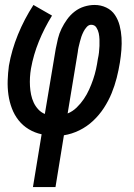

<svg xmlns="http://www.w3.org/2000/svg" viewBox="-20 -540 540 775"><path d="M113 215 148 2Q120 -4 96 -18.5Q72 -33 55 -54.5Q38 -76 28 -102.5Q18 -129 14 -157.5Q10 -186 11 -215.5Q12 -245 16 -275Q27 -338 52.5 -400.5Q78 -463 115 -520L190 -477Q159 -427 137 -373Q115 -319 105 -263Q102 -245 101 -227.5Q100 -210 101 -192.5Q102 -175 105.5 -158Q109 -141 116 -126Q123 -111 134.5 -98.5Q146 -86 161 -80L205 -343Q209 -364 214 -384.5Q219 -405 228.5 -424.5Q238 -444 251 -462Q264 -480 281.5 -493.5Q299 -507 320 -513.5Q341 -520 362 -520Q387 -520 409 -509.5Q431 -499 444 -479.5Q457 -460 463 -436.5Q469 -413 470.5 -388.5Q472 -364 470 -338.5Q468 -313 464 -288Q459 -257 451 -225.5Q443 -194 430.5 -163.5Q418 -133 399.5 -104.5Q381 -76 356 -52.5Q331 -29 300.5 -14Q270 1 238 6L204 215ZM253 -82Q273 -90 289.5 -106Q306 -122 318.5 -140.5Q331 -159 340 -179Q349 -199 356 -219.5Q363 -240 367.5 -260.5Q372 -281 375 -302Q378 -315 379.5 -328Q381 -341 381.5 -354.5Q382 -368 381.5 -381Q381 -394 378.5 -406Q376 -418 369 -429Q362 -440 348 -440Q338 -440 330 -431Q322 -422 317 -412Q312 -402 308.5 -392Q305 -382 302.5 -371.5Q300 -361 297.5 -351Q295 -341 294 -330Z"/></svg>

Font: Iosevka SS04 Medium
Style: Italic
Weight: 500
Italic angle: -9°
Monospace: yes
Designer: Belleve Invis
Foundry: Belleve Invis
Version: Version 19.0.0; ttfautohint (v1.8.4)